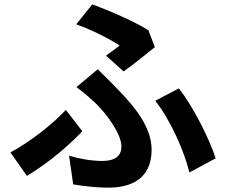

<svg xmlns="http://www.w3.org/2000/svg" viewBox="-20 -817 1040 884"><path d="M468 -561 549 -488C589 -516 666 -578 693 -600L663 -678C595 -720 488 -766 405 -797L331 -705C407 -678 488 -636 531 -607C517 -596 492 -578 468 -561ZM298 -100 317 32C366 40 423 47 479 47C582 47 678 7 678 -127C678 -220 619 -309 511 -417C486 -444 460 -468 430 -498L332 -416C366 -391 399 -362 425 -337C470 -292 539 -202 539 -142C539 -94 503 -76 452 -76C404 -76 353 -84 298 -100ZM852 -23 973 -88C943 -181 865 -334 803 -410L695 -353C762 -269 828 -123 852 -23ZM359 -213 283 -311C224 -246 114 -161 28 -115L104 -7C211 -72 303 -153 359 -213Z"/></svg>

Font: Noto Sans CJK SC
Style: Bold
Weight: 700
Designer: Ryoko NISHIZUKA 西塚涼子 (kana, bopomofo & ideographs); Paul D. Hunt (Latin, Greek & Cyrillic); Sandoll Communications 산돌커뮤니
Foundry: Adobe
Version: Version 2.004;hotconv 1.0.118;makeotfexe 2.5.65603